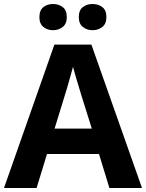

<svg xmlns="http://www.w3.org/2000/svg" viewBox="-20 -940 730 960"><path d="M527 0 475 -170H215L163 0H0L252 -717H437L690 0ZM387 -463Q382 -480 374 -506Q366 -532 358 -559Q350 -586 345 -606Q340 -586 331.5 -556.5Q323 -527 315.5 -500.5Q308 -474 304 -463L253 -297H439ZM177 -854Q177 -889 197 -904.5Q217 -920 244.9 -920Q272.8 -920 293.4 -904.6Q314 -889.2 314 -854.4Q314 -821 293.4 -805Q272.8 -789 244.9 -789Q217 -789 197 -805.2Q177 -821.5 177 -854ZM374 -854Q374 -889 394.1 -904.5Q414.3 -920 442.6 -920Q471 -920 491.5 -904.6Q512 -889.2 512 -854.4Q512 -821 491.4 -805Q470.9 -789 443 -789Q414.5 -789 394.2 -805.2Q374 -821.5 374 -854Z"/></svg>

Font: Noto Sans Lisu
Style: Regular
Weight: 400
Designer: Monotype Design Team. David Williams.
Foundry: Monotype Imaging Inc.
Version: Version 2.102